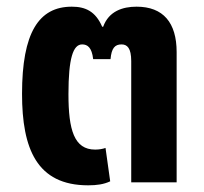

<svg xmlns="http://www.w3.org/2000/svg" viewBox="-20 -546 611 575"><path d="M244 9C270 9 291 6 310 -3L296 -103C288 -100 277 -98 265 -98C202 -98 185 -157 185 -264C185 -372 199 -413 226 -413C242 -413 255 -404 259 -369H311C314 -402 324 -413 344 -413C361 -413 373 -402 373 -363V0H509V-390C509 -478 469 -526 389 -526C348 -526 306 -513 289 -466H286C266 -512 236 -526 195 -526C96 -526 46 -448 46 -265C46 -101 90 9 244 9Z"/></svg>

Font: Noto Sans Thai UI Cond
Style: Bold
Weight: 700
Width: 3
Designer: Monotype Design Team
Foundry: Monotype Imaging Inc.
Version: Version 2.000